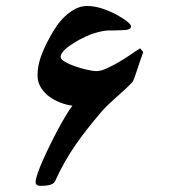

<svg xmlns="http://www.w3.org/2000/svg" viewBox="-20 -523 575 629"><path d="M449.2 -352.5Q447.3 -347.7 442.4 -332.5Q437 -318.4 431.9 -302Q426.8 -285.6 421.6 -271.7Q416.5 -257.8 414.6 -255.4Q407.2 -246.6 393.8 -234.1Q380.4 -221.7 364.7 -207.8Q349.1 -193.8 334.7 -180.2Q320.3 -166.5 310.5 -154.8Q288.1 -128.4 267.6 -102.5Q247.1 -76.7 228.3 -49.6Q209.5 -22.5 192.6 7.1Q175.8 36.6 160.6 70.3Q158.2 75.7 152.6 78.9Q147 82 140.1 83.5Q133.3 85 126 85.4Q118.7 85.9 112.3 85.9Q96.7 85.9 96.7 72.8Q96.7 64.5 103 45.7Q109.4 26.9 119.9 3.2Q130.4 -20.5 143.6 -47.4Q156.7 -74.2 169.9 -98.9Q183.1 -123.5 195.6 -144.3Q208 -165 217.3 -176.8Q197.8 -179.2 177.5 -187Q157.2 -194.8 140.9 -207Q124.5 -219.2 113.8 -236.6Q103 -253.9 103 -276.4Q103 -306.2 114 -337.4Q125 -368.7 144.5 -403.3Q152.8 -418.9 165 -436.8Q177.2 -454.6 192.6 -469.2Q208 -483.9 226.6 -493.7Q245.1 -503.4 265.6 -503.4Q289.1 -503.4 314.5 -495.1Q339.8 -486.8 361.1 -475.3Q382.3 -463.9 395.8 -453.1Q409.2 -442.4 409.2 -437.5Q409.2 -431.2 405 -428.7Q400.9 -426.3 398.9 -426.3Q396.5 -424.8 388.7 -424.6Q380.9 -424.3 371.3 -423.8Q361.8 -423.3 352.5 -423.3H338.4Q328.1 -423.3 315.4 -420.9Q302.7 -418.5 289.3 -414.3Q275.9 -410.2 262.9 -404.3Q250 -398.4 238.3 -392.1Q227.5 -385.7 216.8 -378.9Q206.1 -372.1 197.5 -365Q189 -357.9 183.8 -350.3Q178.7 -342.8 178.7 -336.4Q178.7 -328.6 193.1 -320.3Q207.5 -312 227.3 -305.2Q247.1 -298.3 266.6 -294.2Q286.1 -290 295.9 -290Q310.1 -290 329.3 -298.8Q348.6 -307.6 368.9 -319.3Q389.2 -331.1 407.7 -344Q426.3 -356.9 439 -364.7Z"/></svg>

Font: Accordance
Style: Bold-Italic
Weight: 700
Italic angle: -11°
Version: Version 1.2 (build January 31, 2020) Miklal Software Solutio